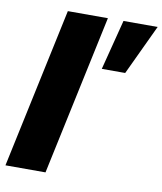

<svg xmlns="http://www.w3.org/2000/svg" viewBox="-85 -829 759 897"><g transform="rotate(10 295.0 -380.0)"><path d="M2 0 164 -760H354L192 0ZM367 -522 428 -760H590L478 -522Z"/></g></svg>

Font: Be Vietnam Pro Black
Style: Italic
Weight: 900
Italic angle: -12°
Designer: Lam Bao, Tony Le, Vietanh Nguyen
Foundry: Yellow Type Foundry
Version: Version 1.002; ttfautohint (v1.8.3)